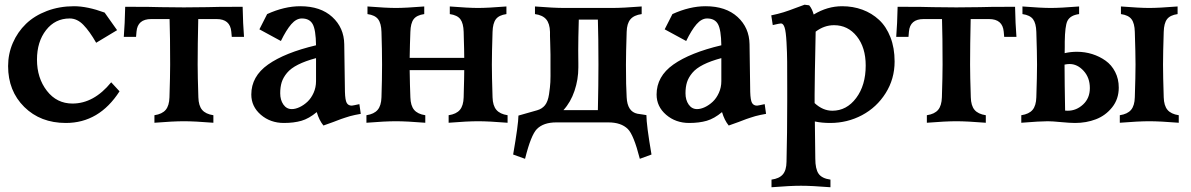

<svg xmlns="http://www.w3.org/2000/svg" viewBox="-20 -517 5029 811"><path d="M421.9 -463.9 474.6 -389.6 386.2 -336.4Q358.9 -384.3 332.5 -411.6Q306.2 -439 274.4 -439Q212.9 -439 174.6 -389.9Q136.2 -340.8 136.2 -265.1Q136.2 -187.5 178 -133.5Q219.7 -79.6 286.1 -79.6Q376.5 -79.6 449.7 -169.4L484.9 -131.3Q398.9 2.4 258.3 2.4Q150.9 2.4 82.5 -65.2Q14.2 -132.8 14.2 -237.8Q14.2 -289.6 34.2 -335.7Q54.2 -381.8 89.8 -416.3Q125.5 -450.7 178.2 -470.7Q231 -490.7 292.5 -490.7Q348.6 -490.7 421.9 -463.9Z M856 -486.8H855.5Q886.7 -488.3 1004.9 -488.3Q1006.3 -415.5 1010.7 -361.3H959L957 -383.3Q952.1 -436.5 895 -436.5H817.4Q814.9 -326.7 814.9 -244.1Q814.9 -196.8 817.9 -106Q818.8 -70.8 833.7 -53Q848.6 -35.2 881.3 -30.3V1.5Q801.8 -4.9 756.8 -4.9Q711.9 -4.9 632.3 1.5V-30.3Q665 -35.2 679.9 -53Q694.8 -70.8 695.8 -106Q698.7 -196.8 698.7 -244.1Q698.7 -362.3 696.3 -436.5H618.7Q561 -436.5 556.6 -383.3L554.7 -361.3H502.9Q507.3 -415.5 508.8 -488.3Q626.5 -488.3 658.2 -486.8H657.7Q699.7 -485.8 756.8 -485.8Q814 -485.8 856 -486.8Z M1314.9 -174.3V-271.5Q1269.5 -259.3 1239 -243.9Q1208.5 -228.5 1192.4 -209.2Q1176.3 -189.9 1169.9 -169.7Q1163.6 -149.4 1163.6 -123Q1163.6 -94.7 1177 -75.4Q1190.4 -56.2 1212.4 -56.2Q1228 -56.2 1245.6 -64.5Q1263.2 -72.8 1278.8 -87.4Q1294.4 -102.1 1304.7 -125Q1314.9 -147.9 1314.9 -174.3ZM1248.5 -490.7Q1334 -490.7 1383.5 -445.3Q1433.1 -399.9 1434.1 -330.1L1437 -128.9Q1438 -93.8 1444.6 -82.3Q1451.2 -70.8 1465.8 -70.8Q1469.2 -70.8 1498 -77.1L1503.9 -36.1Q1492.2 -34.2 1479.7 -31.5Q1467.3 -28.8 1458.5 -26.4Q1449.7 -23.9 1438 -20Q1426.3 -16.1 1420.7 -14.2Q1415 -12.2 1403.3 -7.6Q1391.6 -2.9 1388.7 -2Q1383.3 0 1346.2 13.2Q1328.1 -8.8 1317.9 -43.5Q1285.2 -16.1 1253.2 -6.8Q1221.2 2.4 1179.2 2.4Q1122.1 2.4 1081.8 -32.2Q1041.5 -66.9 1041.5 -117.7Q1041.5 -194.3 1112.3 -244.4Q1183.1 -294.4 1314.9 -325.7Q1314 -391.1 1300.8 -415Q1287.6 -439 1254.9 -439Q1231.4 -439 1210.2 -414.6Q1189 -390.1 1166.5 -343.8L1075.7 -393.1L1108.4 -457.5Q1181.2 -490.7 1248.5 -490.7Z M2119.1 -489.7V-457.5Q2087.4 -453.1 2074.5 -435.8Q2061.5 -418.5 2060.5 -382.3Q2057.6 -291.5 2057.6 -244.1Q2057.6 -196.8 2060.5 -106Q2061.5 -70.8 2076.7 -53Q2091.8 -35.2 2124 -30.3V1.5Q2044.4 -4.9 1999.5 -4.9Q1954.6 -4.9 1875 1.5V-30.3Q1907.7 -35.2 1922.6 -53Q1937.5 -70.8 1938.5 -106Q1938.5 -112.8 1939.2 -136.2Q1939.9 -159.7 1940.4 -182.4Q1940.9 -205.1 1940.9 -220.7H1710.4Q1711.4 -154.3 1713.4 -106Q1714.4 -70.8 1729.2 -53Q1744.1 -35.2 1776.4 -30.3V1.5Q1697.3 -4.9 1652.3 -4.9Q1606.9 -4.9 1527.8 1.5V-30.3Q1560.1 -35.2 1575.2 -53Q1590.3 -70.8 1591.3 -106Q1593.8 -181.6 1593.8 -244.1Q1593.8 -306.6 1591.3 -382.3Q1590.3 -418.5 1577.1 -435.8Q1564 -453.1 1532.2 -457.5V-489.7Q1611.8 -483.4 1652.3 -483.4Q1692.4 -483.4 1772 -489.7V-457.5Q1740.2 -453.1 1727.3 -436Q1714.4 -418.9 1713.4 -382.3Q1711.4 -333.5 1710.4 -272.5H1940.9Q1940.9 -288.1 1940.4 -309.8Q1939.9 -331.5 1939.2 -353.3Q1938.5 -375 1938.5 -382.3Q1937.5 -418.5 1924.6 -435.8Q1911.6 -453.1 1879.9 -457.5V-489.7Q1959 -483.4 1999.5 -483.4Q2040 -483.4 2119.1 -489.7Z M2169.9 -28.8 2249 -51.3Q2269.5 -57.1 2282 -72.5Q2294.4 -87.9 2299.1 -118.9Q2303.7 -149.9 2304.7 -169.9Q2305.7 -189.9 2305.2 -235.4Q2305.2 -252.4 2305.2 -261.2V-286.6Q2305.2 -303.2 2304 -336.4Q2302.7 -369.6 2303.2 -382.3Q2302.2 -417.5 2287.1 -435.3Q2272 -453.1 2239.7 -457.5V-489.7Q2318.8 -483.4 2364.3 -483.4H2565.9Q2610.8 -483.4 2690.4 -489.7V-457.5Q2657.7 -453.1 2642.8 -435.3Q2627.9 -417.5 2627 -382.3Q2624 -291.5 2624 -244.1Q2624 -151.4 2627 -106Q2629.9 -45.4 2672.4 -36.6Q2676.8 -36.1 2692.1 -33.7Q2707.5 -31.2 2710.4 -30.8Q2710.4 10.7 2731.9 135.7L2682.6 153.8Q2656.7 52.2 2631.8 27.8Q2603.5 0 2549.8 0H2329.6Q2275.9 0 2248 27.8Q2222.7 53.2 2197.8 153.8L2147.5 135.7Q2169.4 9.3 2169.9 -28.8ZM2422.9 -231.9Q2422.9 -181.2 2406.7 -133.3Q2390.6 -85.4 2359.9 -51.8H2505.4Q2507.8 -161.6 2507.8 -244.1Q2507.8 -359.4 2505.4 -434.1H2424.8Q2422.4 -352.5 2422.4 -303.2Q2422.4 -297.9 2422.6 -278.3Q2422.9 -258.8 2422.9 -250Z M3026.9 -174.3V-271.5Q2981.4 -259.3 2950.9 -243.9Q2920.4 -228.5 2904.3 -209.2Q2888.2 -189.9 2881.8 -169.7Q2875.5 -149.4 2875.5 -123Q2875.5 -94.7 2888.9 -75.4Q2902.3 -56.2 2924.3 -56.2Q2939.9 -56.2 2957.5 -64.5Q2975.1 -72.8 2990.7 -87.4Q3006.3 -102.1 3016.6 -125Q3026.9 -147.9 3026.9 -174.3ZM2960.4 -490.7Q3045.9 -490.7 3095.5 -445.3Q3145 -399.9 3146 -330.1L3148.9 -128.9Q3149.9 -93.8 3156.5 -82.3Q3163.1 -70.8 3177.7 -70.8Q3181.2 -70.8 3210 -77.1L3215.8 -36.1Q3204.1 -34.2 3191.7 -31.5Q3179.2 -28.8 3170.4 -26.4Q3161.6 -23.9 3149.9 -20Q3138.2 -16.1 3132.6 -14.2Q3127 -12.2 3115.2 -7.6Q3103.5 -2.9 3100.6 -2Q3095.2 0 3058.1 13.2Q3040 -8.8 3029.8 -43.5Q2997.1 -16.1 2965.1 -6.8Q2933.1 2.4 2891.1 2.4Q2834 2.4 2793.7 -32.2Q2753.4 -66.9 2753.4 -117.7Q2753.4 -194.3 2824.2 -244.4Q2895 -294.4 3026.9 -325.7Q3025.9 -391.1 3012.7 -415Q2999.5 -439 2966.8 -439Q2943.4 -439 2922.1 -414.6Q2900.9 -390.1 2878.4 -343.8L2787.6 -393.1L2820.3 -457.5Q2893.1 -490.7 2960.4 -490.7Z M3537.1 -490.7Q3583 -490.7 3622.8 -476.1Q3662.6 -461.4 3693.1 -433.1Q3723.6 -404.8 3741.2 -359.6Q3758.8 -314.5 3758.8 -257.3Q3758.8 -183.6 3720.9 -123.5Q3683.1 -63.5 3621.1 -30.5Q3559.1 2.4 3486.8 2.4Q3451.2 2.4 3421.9 -3.9Q3422.9 126 3423.8 152.8Q3423.8 196.8 3437.7 216.8Q3451.7 236.8 3487.8 241.7V273.9Q3408.2 267.6 3363.3 267.6Q3318.4 267.6 3238.8 273.9V241.7Q3271.5 237.3 3286.6 219.7Q3301.8 202.1 3302.2 166.5Q3305.2 44.4 3305.2 -89.4Q3305.2 -107.9 3305.2 -142.6Q3305.2 -220.7 3304.9 -257.1Q3304.7 -293.5 3302.2 -338.4Q3299.8 -383.3 3294.2 -400.6Q3288.6 -418 3278.8 -418Q3273.4 -418 3244.1 -411.1L3237.8 -452.1Q3266.6 -458 3290 -465.3Q3313.5 -472.7 3338.4 -482.4Q3363.3 -492.2 3378.4 -497.1L3397.9 -494.6Q3410.2 -480.5 3417 -455.6Q3474.6 -490.7 3537.1 -490.7ZM3420.9 -118.2Q3420.9 -114.7 3420.9 -107.2Q3420.9 -99.6 3420.9 -93.5Q3420.9 -87.4 3420.9 -81.5Q3455.6 -49.3 3495.6 -49.3Q3556.2 -49.3 3596.4 -103Q3636.7 -156.7 3636.7 -240.2Q3636.7 -316.4 3599.1 -363.5Q3561.5 -410.6 3502.9 -410.6Q3461.4 -410.6 3425.3 -383.3V-382.8L3423.3 -277.3Q3423.3 -270.5 3422.1 -217.5Q3420.9 -164.6 3420.9 -118.2Z M4118.7 -486.8H4118.2Q4149.4 -488.3 4267.6 -488.3Q4269 -415.5 4273.4 -361.3H4221.7L4219.7 -383.3Q4214.8 -436.5 4157.7 -436.5H4080.1Q4077.6 -326.7 4077.6 -244.1Q4077.6 -196.8 4080.6 -106Q4081.5 -70.8 4096.4 -53Q4111.3 -35.2 4144 -30.3V1.5Q4064.5 -4.9 4019.5 -4.9Q3974.6 -4.9 3895 1.5V-30.3Q3927.7 -35.2 3942.6 -53Q3957.5 -70.8 3958.5 -106Q3961.4 -196.8 3961.4 -244.1Q3961.4 -362.3 3959 -436.5H3881.3Q3823.7 -436.5 3819.3 -383.3L3817.4 -361.3H3765.6Q3770 -415.5 3771.5 -488.3Q3889.2 -488.3 3920.9 -486.8H3920.4Q3962.4 -485.8 4019.5 -485.8Q4076.7 -485.8 4118.7 -486.8Z M4405.8 -4.9Q4373.5 -4.9 4293.9 1.5V-30.3Q4326.7 -35.2 4341.6 -53Q4356.4 -70.8 4357.4 -106Q4360.4 -196.8 4360.4 -244.1Q4360.4 -291.5 4357.4 -382.3Q4356.4 -418.5 4343.5 -435.8Q4330.6 -453.1 4298.8 -457.5V-489.7Q4377.9 -483.4 4418.5 -483.4Q4459 -483.4 4538.1 -489.7V-457.5Q4500 -452.6 4488.3 -427.7Q4478.5 -406.7 4477.5 -341.3Q4477.5 -334.5 4477.5 -318.8Q4477.1 -301.8 4477.1 -292.5Q4502.4 -298.3 4528.8 -298.3Q4562.5 -298.3 4593.5 -288.6Q4624.5 -278.8 4649.9 -260.7Q4675.3 -242.7 4690.4 -213.1Q4705.6 -183.6 4705.6 -147Q4705.6 -98.6 4677.7 -63.7Q4649.9 -28.8 4609.1 -13.2Q4568.4 2.4 4521 2.4Q4500 2.4 4462.2 -1.2Q4424.3 -4.9 4405.8 -4.9ZM4954.1 -489.7V-457.5Q4922.4 -453.1 4909.4 -435.8Q4896.5 -418.5 4895.5 -382.3Q4892.6 -291.5 4892.6 -244.1Q4892.6 -196.8 4895.5 -106Q4896.5 -70.8 4911.4 -53Q4926.3 -35.2 4959 -30.3V1.5Q4879.4 -4.9 4834.5 -4.9Q4789.6 -4.9 4710 1.5V-30.3Q4742.7 -35.2 4757.6 -53Q4772.5 -70.8 4773.4 -106Q4776.4 -196.8 4776.4 -244.1Q4776.4 -291.5 4773.4 -382.3Q4772.5 -418.5 4759.5 -435.8Q4746.6 -453.1 4714.8 -457.5V-489.7Q4793.9 -483.4 4834.5 -483.4Q4875 -483.4 4954.1 -489.7ZM4476.6 -244.1Q4476.6 -240.7 4477.3 -157.5Q4478 -74.2 4479 -49.8Q4482.9 -49.3 4490.2 -49.3Q4526.4 -49.3 4554.9 -75.7Q4583.5 -102.1 4583.5 -145Q4583.5 -189 4557.1 -217.8Q4530.8 -246.6 4498 -246.6Q4487.8 -246.6 4476.6 -244.1ZM4449.7 -283.7Q4449.7 -283.2 4450.2 -283.2Z"/></svg>

Font: Flanker
Style: Bold
Weight: 700
Designer: Flanker
Foundry: Flanker
Version: Version 2.021